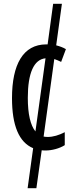

<svg xmlns="http://www.w3.org/2000/svg" viewBox="-20 -780 387 1008"><path d="M221 10C251 10 292 0 320 -18V-86C289 -70 259 -61 230 -61C222 -61 215 -62 209 -63L265 -470C277 -466 289 -461 301 -455L326 -522C311 -531 294 -537 275 -542L305 -760H259L230 -547C227 -547 225 -547 223 -547C101 -547 43 -441 43 -265C43 -120 80 -33 154 -2L125 208H171L199 9C206 10 213 10 221 10ZM126 -266C126 -397 158 -468 219 -474L166 -90C140 -122 126 -181 126 -266Z"/></svg>

Font: Noto Sans UI Condensed
Style: Regular
Weight: 400
Width: 3
Designer: Monotype Design Team
Foundry: Monotype Imaging Inc.
Version: Version 1.901